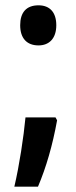

<svg xmlns="http://www.w3.org/2000/svg" viewBox="-20 -568 288 723"><path d="M56 -473C56 -424 81 -397 125 -397C165 -397 192 -423 192 -473C192 -521 168 -548 125 -548C79 -548 56 -521 56 -473ZM189 -126H76C69 -52 53 54 34 135H123C154 62 178 -21 195 -115Z"/></svg>

Font: Noto Sans Khmer ExtraCondensed SemiBold
Style: Regular
Weight: 600
Width: 2
Designer: Danh Hong and the Monotype Design Team
Foundry: Monotype Imaging Inc.
Version: Version 2.004